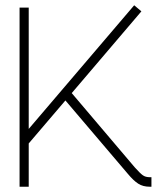

<svg xmlns="http://www.w3.org/2000/svg" viewBox="-20 -708 611 728"><path d="M88.9 0H54.2V-679.2H88.9V-219.2L488.8 -688L516.1 -665L252 -355L491.2 -73.2Q511.2 -50.8 521.5 -43.5Q531.7 -36.1 547.9 -36.1H554.2V0H547.9Q522 0 504.2 -11.5Q486.3 -22.9 463.9 -49.8L228 -327.1L88.9 -164.1Z"/></svg>

Font: RawengulkSans
Style: Regular
Weight: 500
Designer: gluk (gluksza@wp.pl)
Foundry: gluk (gluksza@wp.pl)
Version: Version 0.94